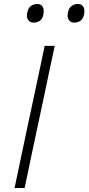

<svg xmlns="http://www.w3.org/2000/svg" viewBox="-20 -943 444 963"><path d="M53 0Q65.5 -60.5 77.5 -116Q89.5 -171.5 103 -237.5L153 -472Q167.5 -540 179.5 -596.5Q191 -653 204 -713H254.5Q241.5 -653 229.5 -596.5Q217.5 -540 203.5 -472L153.5 -237.5Q139.5 -171.5 127.8 -116Q116 -60.5 103.5 0ZM352 -829.5Q334 -829.5 325 -843.5Q319 -852.5 319 -865.5Q319 -872 320.5 -880Q325.5 -903.5 339.2 -913.2Q353 -923 370.5 -923Q389.5 -923 398 -909Q403.5 -899.5 403.5 -886.5Q403.5 -879.5 402 -872Q397.5 -849 384 -839.2Q370.5 -829.5 352 -829.5ZM148 -829.5Q130.5 -829.5 121 -843.5Q115 -852 115 -864.5Q115 -871.5 117 -880Q121.5 -903.5 135.5 -913.2Q149.5 -923 167 -923Q185.5 -923 194 -909Q199.5 -900 199.5 -887Q199.5 -880 198 -872Q194 -849 180.5 -839.2Q167 -829.5 148 -829.5Z"/></svg>

Font: Heraclito ExtraLight
Style: Italic
Weight: 200
Italic angle: -12°
Designer: Kostas Bartsokas (font) & Cristiano Sobral (main changes)
Foundry: Kostas Bartsokas (font) & Cristiano Sobral (main changes)
Version: Version 1.00;July 8, 2020;FontCreator 13.0.0.2655 64-bit